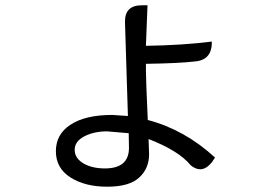

<svg xmlns="http://www.w3.org/2000/svg" viewBox="-20 -641 1040 725"><path d="M467 -83 466 -138 384 -145Q335 -145 298 -126Q262 -107 262 -75Q262 -44 295 -24Q328 -5 376 -5Q467 -5 467 -83ZM537 -621 531 -468Q668 -470 780 -484Q781 -414 716 -409Q660 -402 531 -400V-374Q531 -342 538 -188Q678 -151 792 -46Q750 24 700 -17Q655 -72 541 -116Q543 -72 543 -59Q543 -5 506 29Q469 64 385 64Q301 64 246 29Q191 -6 191 -70Q191 -134 246 -170Q302 -207 404 -207L463 -203L452 -556Q450 -621 515 -621Z"/></svg>

Font: Swei Toothpaste CJK TC
Style: Regular
Weight: 400
Version: Version 1.0